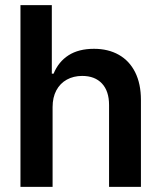

<svg xmlns="http://www.w3.org/2000/svg" viewBox="-20 -727 627 747"><path d="M184.6 0H59.6V-707H181.6V-440.4H188.5Q207.5 -486.8 246.8 -512Q286.1 -537.1 345.7 -537.1Q400.9 -537.1 442.1 -513.9Q483.4 -490.7 505.9 -445.8Q528.3 -400.9 528.3 -337.9V0H404.3V-318.4Q404.3 -372.6 376.7 -402.1Q349.1 -431.6 299.8 -431.6Q266.1 -431.6 240 -417.2Q213.9 -402.8 199.2 -375.5Q184.6 -348.1 184.6 -310.5Z"/></svg>

Font: Pretendard JP SemiBold
Style: Regular
Weight: 600
Designer: Base glyphs from Inter by Rasmus Andersson; Hangeul glyphs from Noto Sans CJK(Source Han Sans) by Jang Soo-young and Kan
Foundry: Kil Hyung-jin
Version: Version 1.309